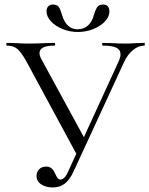

<svg xmlns="http://www.w3.org/2000/svg" viewBox="-20 -814 658 846"><path d="M141 -39Q141 -56 152.5 -68Q164 -80 183 -80Q200 -80 209 -70.5Q218 -61 225 -45Q230 -34 234.5 -28.5Q239 -23 246 -23Q266 -23 282 -62L503 -544Q511 -563 511 -575Q511 -595 492 -604Q473 -613 433 -613Q430 -613 430 -619Q430 -625 433 -625L474 -624Q508 -622 536 -622Q553 -622 577 -624L616 -625Q618 -625 618 -619Q618 -613 616 -613Q590 -613 566 -593.5Q542 -574 526 -539L303 -56Q287 -22 265.5 -5Q244 12 212 12Q183 12 162 -1.5Q141 -15 141 -39ZM10 -613Q8 -613 8 -619Q8 -625 10 -625L50 -624Q80 -622 101 -622Q138 -622 180 -624L220 -625Q223 -625 223 -619Q223 -613 220 -613Q154 -613 154 -580Q154 -569 163 -552L357 -196L323 -124L97 -542Q75 -582 57.5 -597.5Q40 -613 10 -613ZM393 -746Q400 -770 408 -782Q416 -794 434 -794Q462 -794 462 -763Q462 -740 442 -719Q422 -698 390 -685.5Q358 -673 323 -673Q288 -673 256 -686Q224 -699 204.5 -720Q185 -741 185 -764Q185 -778 192.5 -786Q200 -794 213 -794Q232 -794 239.5 -782.5Q247 -771 254 -746Q273 -685 322 -685Q350 -685 368 -702Q386 -719 393 -746Z"/></svg>

Font: Cormorant
Style: Regular
Weight: 400
Designer: Christian Thalmann (Catharsis Fonts)
Foundry: Catharsis Fonts
Version: Version 4.000